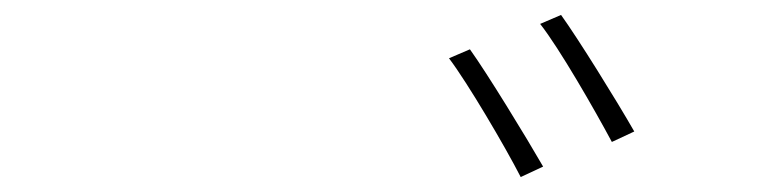

<svg xmlns="http://www.w3.org/2000/svg" viewBox="-20 -769 1040 257"><path d="M609 -703 581 -691C606 -658 656 -573 677 -532L707 -546C684 -586 632 -671 609 -703ZM731 -749 703 -737C729 -704 776 -622 799 -579L829 -593C805 -635 754 -717 731 -749Z"/></svg>

Font: Noto Sans T Chinese Thin
Style: Regular
Weight: 100
Designer: Ryoko NISHIZUKA (kana & ideographs); Paul D. Hunt (Latin, Greek & Cyrillic); Wenlong ZHANG (bopomofo); Sandoll Communica
Foundry: Adobe Systems Incorporated
Version: Version 1.000;PS 1;hotconv 1.0.78;makeotf.lib2.5.61930